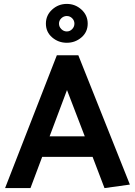

<svg xmlns="http://www.w3.org/2000/svg" viewBox="-20 -963 691 983"><path d="M322 -943Q365 -943 397 -914Q429 -885 429 -842Q429 -799 397 -771.5Q365 -744 322 -744Q279 -744 247 -771.5Q215 -799 215 -842Q215 -885 247 -914Q279 -943 322 -943ZM322 -802Q338 -802 349.5 -814Q361 -826 361 -842Q361 -858 349.5 -869.5Q338 -881 322 -881Q306 -881 294 -869.5Q282 -858 282 -842Q282 -826 294 -814Q306 -802 322 -802ZM323 -502 234 -265H414ZM381 -680 645 -18 515 0 454 -160H196L136 0H6L271 -680Z"/></svg>

Font: Palanquin Dark
Style: Regular
Weight: 400
Designer: Pria Ravichandran
Version: Version 1.000